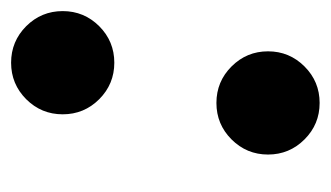

<svg xmlns="http://www.w3.org/2000/svg" viewBox="-158 -433 596 346"><g transform="rotate(90 140.0 -260.0)"><path d="M-13 -75Q-13 -113.5 14.2 -140.8Q41.5 -168 80 -168Q118.5 -168 145.8 -140.8Q173 -113.5 173 -75Q173 -36.5 145.8 -9.2Q118.5 18 80 18Q41.5 18 14.2 -9.2Q-13 -36.5 -13 -75ZM59.5 -445Q59.5 -483.5 86.8 -510.8Q114 -538 152.5 -538Q191 -538 218.2 -510.8Q245.5 -483.5 245.5 -445Q245.5 -406.5 218.2 -379.2Q191 -352 152.5 -352Q114 -352 86.8 -379.2Q59.5 -406.5 59.5 -445Z"/></g></svg>

Font: Besley* Narrow
Style: Bold Italic
Weight: 700
Width: 4
Italic angle: -13°
Designer: Owen Earl
Foundry: indestructible type*
Version: Version 3.000; ttfautohint (v1.8.3)